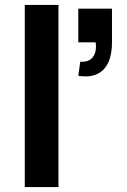

<svg xmlns="http://www.w3.org/2000/svg" viewBox="-20 -755 514 775"><path d="M80 0H216V-735H80ZM296 -449C388 -434 432 -488 432 -584V-720H296V-584H366C373 -536 352 -502 304 -506Z"/></svg>

Font: Eudonet ExtraBold
Style: Regular
Weight: 800
Designer: Mikhail Sharanda
Foundry: Mikhail Sharanda
Version: Version 4.503;Glyphs 3.1.2 (3151)